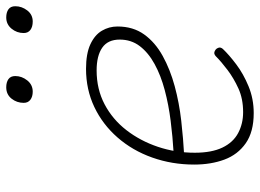

<svg xmlns="http://www.w3.org/2000/svg" viewBox="-129 -686 834 616"><g transform="rotate(-90 288.0 -378.0)"><path d="M233 19Q173 19 136.5 -6.5Q100 -32 84 -75Q68 -118 68 -172Q68 -243 90.5 -306.5Q113 -370 155 -418Q197 -466 253 -492.5Q309 -519 375 -519Q424 -519 454 -505Q484 -491 497.5 -468Q511 -445 511 -418Q511 -368 485.5 -332.5Q460 -297 416.5 -273Q373 -249 319.5 -234.5Q266 -220 208.5 -213.5Q151 -207 96 -204L106 -238Q157 -241 208.5 -247.5Q260 -254 307 -266.5Q354 -279 390.5 -299Q427 -319 448 -346.5Q469 -374 469 -411Q469 -449 443 -467Q417 -485 370 -485Q310 -485 261.5 -459.5Q213 -434 178.5 -389.5Q144 -345 125 -288.5Q106 -232 106 -170Q106 -116 122.5 -81.5Q139 -47 169 -31Q199 -15 236 -15Q279 -15 312 -30Q345 -45 371.5 -65Q398 -85 416 -103Q422 -108 427 -107.5Q432 -107 437 -103Q441 -100 443 -93.5Q445 -87 439 -80Q420 -60 389.5 -37Q359 -14 319 2.5Q279 19 233 19ZM302 -690Q286 -690 276 -697.5Q266 -705 266 -719Q266 -741 279.5 -758Q293 -775 316 -775Q332 -775 342 -768Q352 -761 352 -746Q352 -725 338 -707.5Q324 -690 302 -690ZM527 -690Q510 -690 500 -697.5Q490 -705 490 -719Q490 -741 504 -758Q518 -775 540 -775Q556 -775 566 -768Q576 -761 576 -746Q576 -725 562.5 -707.5Q549 -690 527 -690Z"/></g></svg>

Font: Playwrite CO Thin
Style: Regular
Weight: 250
Version: Version 1.002